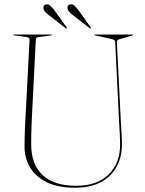

<svg xmlns="http://www.w3.org/2000/svg" viewBox="-20 -861 677 896"><path d="M536 -288 517.5 -665Q517 -669 514.5 -672.5Q512 -676 499.5 -679L423.5 -696Q420.5 -697 420.5 -698Q420.5 -700 423.5 -700H598.5Q601.5 -700 601.5 -698Q601.5 -696.5 595.5 -695L534.5 -677Q529.5 -675.5 527.2 -671.2Q525 -667 525.5 -663L544 -293Q545.5 -266 547.2 -239.5Q549 -213 549 -186Q549 -130.5 525.2 -84.8Q501.5 -39 452.8 -12Q404 15 328 15Q250.5 15 198.5 -10.5Q146.5 -36 120.5 -79.5Q94.5 -123 94.5 -177Q94.5 -192 95 -215.8Q95.5 -239.5 96.5 -263.8Q97.5 -288 98.5 -305L118 -676Q118.5 -686 104 -688L45 -696Q42 -697 42 -698Q42 -700 45 -700H220Q223 -700 223 -698Q223 -697 220 -696L161 -688Q153 -687 150.2 -684.5Q147.5 -682 147 -673L128.5 -308Q126.5 -270.5 126 -239.2Q125.5 -208 125.5 -187Q125.5 -94.5 178.5 -44.2Q231.5 6 336 6Q433 6 486.8 -47Q540.5 -100 540.5 -186Q540.5 -211.5 538.8 -239.2Q537 -267 536 -288ZM237.5 -808 290.5 -734Q293 -731 292 -729Q290.5 -727.5 286.5 -729.5L210 -788.5Q199 -797 191.8 -804.5Q184.5 -812 182.5 -822Q180 -837 196.5 -840.5Q206.5 -842.5 216.2 -833.2Q226 -824 237.5 -808ZM350 -808 403 -734Q405.5 -731 404.5 -729Q403 -727.5 399 -729.5L322.5 -788.5Q311.5 -797 304.2 -804.5Q297 -812 295 -822Q292.5 -837.5 308.5 -840.5Q319 -842.5 328.8 -833.2Q338.5 -824 350 -808Z"/></svg>

Font: Fraunces 144pt Thin
Style: Regular
Weight: 100
Version: Version 1.000;[f99f86859]